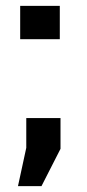

<svg xmlns="http://www.w3.org/2000/svg" viewBox="-20 -467 294 646"><path d="M183.6 -69.8V33.7L119.6 159.2H40.5L68.4 30.3V-69.8ZM181.2 -447.3V-335H47.9V-447.3Z"/></svg>

Font: Yantramanav Black
Style: Regular
Weight: 900
Version: Version 1.001;PS 1.0;hotconv 1.0.72;makeotf.lib2.5.5900; ttf